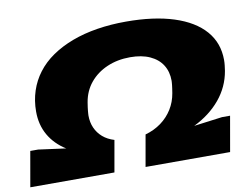

<svg xmlns="http://www.w3.org/2000/svg" viewBox="-90 -809 1198 917"><g transform="rotate(-10 509.0 -350.0)"><path d="M-14 0 16 -171H54Q76 -168 98.5 -165Q121 -162 143 -159Q165 -156 187 -153Q133 -187 104.5 -237Q76 -287 76 -351Q76 -404 91.5 -451Q107 -498 136 -536Q166 -576 210.5 -606.5Q255 -637 311 -658Q367 -679 433 -689.5Q499 -700 573 -700Q708 -700 804.5 -669Q901 -638 952 -579.5Q1003 -521 1003 -438Q1003 -425 1001.5 -412.5Q1000 -400 998 -386Q985 -310 935.5 -250.5Q886 -191 808 -153Q831 -156 854 -159Q877 -162 900 -165Q923 -168 946 -171H985L955 0H545L572 -153Q615 -165 648.5 -189.5Q682 -214 703.5 -248.5Q725 -283 732 -325Q734 -339 735.5 -348Q737 -357 737.5 -363.5Q738 -370 738.5 -375Q739 -380 739 -384Q739 -428 718.5 -460.5Q698 -493 658.5 -511Q619 -529 563 -529Q501 -529 450.5 -507Q400 -485 367.5 -445.5Q335 -406 326 -352Q324 -339 322.5 -329Q321 -319 320.5 -311.5Q320 -304 319.5 -299Q319 -294 319 -289Q319 -256 331 -229Q343 -202 365.5 -182.5Q388 -163 421 -153L394 0Z"/></g></svg>

Font: Archivo Expanded Black
Style: Italic
Weight: 900
Width: 7
Italic angle: -10°
Designer: Hector Gatti
Foundry: Omnibus-Type
Version: Version 2.001